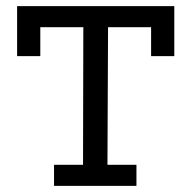

<svg xmlns="http://www.w3.org/2000/svg" viewBox="-20 -609 627 629"><path d="M36 -589H551V-425H475V-520H334L332 -69H427V0H157V-69H252L253 -520H112V-425H36Z"/></svg>

Font: Podkova VF Beta
Style: Regular
Weight: 400
Designer: Ilya Yudin
Foundry: Cyreal (www.cyreal.org)
Version: Version 2.100